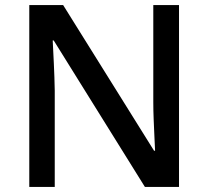

<svg xmlns="http://www.w3.org/2000/svg" viewBox="-20 -734 818 754"><path d="M683 0H549L191 -575H187Q189 -535 191.5 -483.5Q194 -432 195 -378V0H95V-714H228L585 -142H589Q588 -163 586.5 -195.5Q585 -228 583.5 -264Q582 -300 582 -333V-714H683Z"/></svg>

Font: Noto Sans NKo Unjoined Medium
Style: Regular
Weight: 500
Designer: Monotype Design Team
Foundry: Monotype Imaging Inc.
Version: Version 2.004